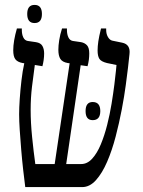

<svg xmlns="http://www.w3.org/2000/svg" viewBox="-20 -763 582 783"><path d="M83 0Q79 -31 74.5 -70.5Q70 -110 66.5 -152.5Q63 -195 60.5 -232.5Q58 -270 58 -297Q58 -323 60.5 -359.5Q63 -396 67.5 -435Q72 -474 79 -505L72 -506Q51 -510 42.5 -521.5Q34 -533 34 -558Q34 -595 49 -647H69V-641Q69 -623 75 -610.5Q81 -598 93 -596L127 -591Q146 -588 153 -575.5Q160 -563 160 -545Q160 -532 158 -518Q156 -504 153 -493L122 -498Q116 -455 110.5 -409.5Q105 -364 105 -315Q105 -263 111 -203.5Q117 -144 124 -94H203L264 -505L256 -506Q234 -510 226 -523Q218 -536 218 -560Q218 -577 221.5 -599.5Q225 -622 233 -647H253V-641Q253 -623 259 -610.5Q265 -598 277 -596L311 -591Q326 -588 335 -578Q344 -568 344 -545Q344 -518 337 -493L309 -497L250 -94H311Q336 -94 356 -116Q376 -138 391 -174Q406 -210 417 -253.5Q428 -297 435 -340Q442 -383 446.5 -419Q451 -455 453 -476L455 -498L416 -506Q392 -512 385 -523.5Q378 -535 378 -557Q378 -574 381 -594.5Q384 -615 392 -647H413V-641Q413 -624 420.5 -611.5Q428 -599 439 -597L478 -589Q513 -582 508 -542L502 -487Q499 -462 493 -416.5Q487 -371 476.5 -316Q466 -261 451.5 -205.5Q437 -150 417 -103.5Q397 -57 371.5 -28.5Q346 0 315 0ZM329 -310Q329 -347 358 -347Q389 -347 389 -310Q389 -273 358 -273Q329 -273 329 -310ZM121 -669Q91 -669 91 -706Q91 -743 121 -743Q151 -743 151 -706Q151 -669 121 -669Z"/></svg>

Font: Noto Serif Hebrew ExtraCondensed Medium
Style: Regular
Weight: 500
Width: 2
Designer: Monotype Design Team
Foundry: Monotype Imaging Inc.
Version: Version 2.004; ttfautohint (v1.8.4.7-5d5b)